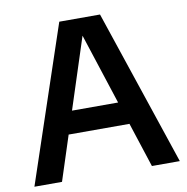

<svg xmlns="http://www.w3.org/2000/svg" viewBox="-82 -819 874 898"><g transform="rotate(-10 355.0 -370.0)"><path d="M9.5 0 258 -740H451.5L700 0H567.5L346 -680.5H361.5L140.5 0ZM166.5 -212.5 195.5 -320H513.5L542.5 -212.5Z"/></g></svg>

Font: Encode Sans Condensed Thin SemiBold
Style: Regular
Weight: 600
Version: Version 3.002